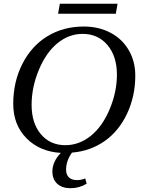

<svg xmlns="http://www.w3.org/2000/svg" viewBox="-20 -803 762 1020"><path d="M440.4 172.9Q401.4 196.8 354.5 196.8Q309.6 196.8 283.9 173.1Q258.3 149.4 258.3 107.9Q258.3 55.7 303.2 9.3Q190.4 2.4 120.4 -68.8Q50.3 -140.1 50.3 -251Q50.3 -368.7 99.1 -464.1Q147.9 -559.6 232.4 -610.8Q316.9 -662.1 425.3 -662.1Q503.9 -662.1 566.7 -629.2Q629.4 -596.2 664.1 -536.4Q698.7 -476.6 698.7 -401.4Q698.7 -292.5 655.3 -199.7Q611.8 -106.9 536.1 -53.7Q460.4 -0.5 362.3 7.8Q331.1 51.3 331.1 98.6Q331.1 125 346.2 139.4Q361.3 153.8 389.2 153.8Q411.6 153.8 432.6 145ZM601.1 -406.2Q601.1 -503.9 551 -563.5Q501 -623 418.9 -623Q346.2 -623 285.4 -573.5Q224.6 -523.9 186.3 -431.6Q147.9 -339.4 147.9 -245.6Q147.9 -148.9 197 -90.3Q246.1 -31.7 327.1 -31.7Q399.9 -31.7 461.7 -80.8Q523.4 -129.9 562.3 -222.2Q601.1 -314.5 601.1 -406.2ZM288.6 -730 297.9 -783.2H604.5L595.2 -730Z"/></svg>

Font: Tinos
Style: Italic
Weight: 400
Italic angle: -16.333°
Designer: Steve Matteson
Foundry: Monotype Imaging Inc.
Version: Version 1.32